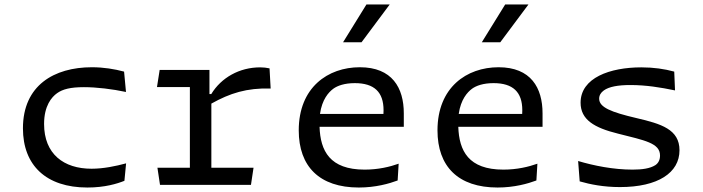

<svg xmlns="http://www.w3.org/2000/svg" viewBox="-20 -826 3140 858"><path d="M390.5 -525.5C222 -525.5 82.5 -444.5 82.5 -252.5C82.5 -87 186.5 12 370.5 12C448.5 12 503.5 -5 536 -18L543.5 -96C497 -83.5 442.5 -72 389 -72C265 -72 177 -137.5 177 -272C177 -353.5 211 -392.5 235 -409.5C260 -427.5 295 -436.5 355 -436.5C412 -436.5 482 -428 543 -415L534.5 -506C491.5 -517.5 443.5 -525.5 390.5 -525.5Z M916 -513.5H693.5L681.5 -437H828.5V-76.5H683.5L695 0H1101.5L1113 -76.5H924.5V-363C1007.5 -409.5 1082.5 -433.5 1189.5 -430.5L1184.5 -520.5C1170.5 -523.5 1157 -525 1142.5 -525C1050 -525 968.5 -479 924 -405.5H916Z M1469.5 -429.5C1488 -443 1519.5 -454.5 1565.5 -454.5C1652.5 -454.5 1694 -414.5 1694 -333.5L1693.5 -317H1410C1419 -381.5 1448.5 -414 1469.5 -429.5ZM1513 -637 1617.5 -806H1721.5L1595.5 -637ZM1315 -243.5C1315 -82 1407.5 12 1583.5 12C1658.5 12 1719.5 -5.5 1757 -19.5L1761.5 -94.5C1722.5 -80.5 1670 -68 1609.5 -68C1453.5 -68 1411.5 -152 1408 -259.5H1784.5V-319.5C1784.5 -433.5 1732.5 -525.5 1588 -525.5C1445.5 -525.5 1315 -435.5 1315 -243.5Z M2089.5 -429.5C2108 -443 2139.5 -454.5 2185.5 -454.5C2272.5 -454.5 2314 -414.5 2314 -333.5L2313.5 -317H2030C2039 -381.5 2068.5 -414 2089.5 -429.5ZM2133 -637 2237.5 -806H2341.5L2215.5 -637ZM1935 -243.5C1935 -82 2027.5 12 2203.5 12C2278.5 12 2339.5 -5.5 2377 -19.5L2381.5 -94.5C2342.5 -80.5 2290 -68 2229.5 -68C2073.5 -68 2031.5 -152 2028 -259.5H2404.5V-319.5C2404.5 -433.5 2352.5 -525.5 2208 -525.5C2065.5 -525.5 1935 -435.5 1935 -243.5Z M2846 -525C2706 -525 2574.5 -478.5 2574.5 -367C2574.5 -291 2636 -255 2741 -229C2861 -198.5 2929.5 -187 2929.5 -131C2929.5 -111.5 2922 -97 2908.5 -88C2885 -73 2849.5 -68 2807 -68C2721 -68 2634 -85.5 2563.5 -106.5L2570.5 -15.5C2617.5 -2 2677 10 2750.5 10C2920.5 10 3016.5 -54 3016.5 -154.5C3016.5 -248 2934.5 -272.5 2825.5 -298C2710 -325 2657.5 -346.5 2657.5 -385C2657.5 -399.5 2664.5 -412 2678.5 -422C2701.5 -438.5 2741.5 -446 2796.5 -446C2867.5 -446 2931 -435.5 2996.5 -422L2993 -506C2949 -518 2901 -525 2846 -525Z"/></svg>

Font: Monaspace Argon
Style: Regular
Weight: 400
Designer: Riley Cran & the Lettermatic Team
Foundry: Lettermatic
Version: Version 1.200 (Monaspace Argon)